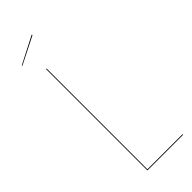

<svg xmlns="http://www.w3.org/2000/svg" viewBox="-273 -878 911 911"><g transform="rotate(-45 182.5 -422.0)"><path d="M172.4 -843.8 174.3 -839.8 37.1 -770.5 35.6 -773.4ZM109.4 -680.2V-3.9H345.2V0H105.5V-680.2Z"/></g></svg>

Font: Fira Sans Compressed Four
Style: Regular
Weight: 100
Width: 1
Designer: Carrois Corporate & Edenspiekermann AG
Foundry: Carrois Corporate GbR & Edenspiekermann AG
Version: Version 4.203;PS 004.203;hotconv 1.0.88;makeotf.lib2.5.64775